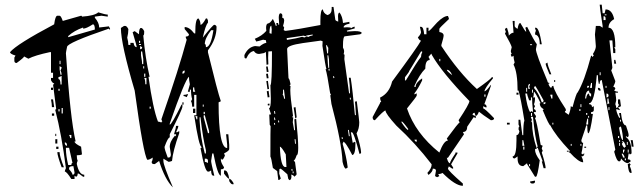

<svg xmlns="http://www.w3.org/2000/svg" viewBox="-20 -773 2779 829"><path d="M274.4 -612.3 389.6 -645.5Q389.6 -668 380.9 -668Q352.5 -649.4 338.9 -649.4V-654.3Q299.8 -640.6 274.4 -617.2ZM293 -18.6Q301.8 -18.6 301.8 -28.3L296.9 -55.7Q278.3 -55.7 278.3 -46.9V-42Q293 -26.4 293 -18.6ZM288.1 -60.5Q288.1 -69.3 293 -69.3L278.3 -134.8H264.6V-129.9Q264.6 -103.5 274.4 -60.5ZM269.5 -143.6Q269.5 -158.2 259.8 -158.2V-153.3Q261.7 -143.6 269.5 -143.6ZM288.1 -176.8V-190.4H278.3Q283.2 -181.6 283.2 -176.8ZM237.3 -292V-301.8H232.4V-292ZM251 -283.2V-306.6H246.1V-283.2ZM237.3 -380.9V-389.6H232.4V-380.9ZM246.1 -408.2V-445.3Q237.3 -440.4 232.4 -440.4V-431.6Q241.2 -431.6 241.2 -408.2ZM246.1 -450.2Q246.1 -460 241.2 -468.8Q246.1 -477.5 246.1 -482.4L237.3 -487.3V-473.6L241.2 -450.2ZM241.2 -496.1V-510.7H237.3V-496.1ZM301.8 0H288.1Q267.6 -32.2 259.8 -32.2Q259.8 -37.1 264.6 -46.9Q246.1 -192.4 218.8 -296.9Q218.8 -301.8 222.7 -301.8L209 -408.2Q213.9 -408.2 213.9 -413.1Q207 -413.1 200.2 -426.8V-436.5H209V-459H200.2V-547.9H195.3Q130.9 -534.2 102.5 -519.5L84 -529.3Q84 -524.4 51.8 -501Q42 -501 42 -510.7V-524.4L46.9 -533.2Q23.4 -540 23.4 -547.9Q51.8 -582 213.9 -668Q218.8 -705.1 227.5 -705.1H237.3Q243.2 -705.1 251 -682.6L330.1 -705.1Q334 -705.1 334 -701.2Q388.7 -705.1 404.3 -719.7Q434.6 -710 445.3 -710V-701.2Q441.4 -701.2 418 -705.1L389.6 -701.2V-696.3Q408.2 -674.8 408.2 -654.3L450.2 -659.2L455.1 -649.4V-645.5Q450.2 -645.5 450.2 -649.4Q269.5 -587.9 269.5 -570.3Q264.6 -546.9 264.6 -543Q283.2 -262.7 306.6 -162.1H301.8Q301.8 -153.3 330.1 -139.6L334 -106.4Q327.1 -102.5 311.5 -102.5Q311.5 -86.9 315.4 -79.1Q311.5 -70.3 311.5 -65.4Q321.3 -18.6 343.8 -18.6V-9.8H338.9L320.3 -23.4H315.4Q315.4 -9.8 306.6 -9.8Q306.6 -13.7 301.8 -13.7ZM255.9 -50.8H246.1Q227.5 -101.6 227.5 -116.2H237.3Q237.3 -98.6 255.9 -50.8ZM232.4 -129.9H222.7V-139.6H232.4ZM227.5 -153.3H218.8V-171.9H227.5ZM222.7 -185.5H218.8V-195.3H222.7ZM213.9 -273.4H204.1V-283.2H213.9ZM213.9 -310.5H204.1Q204.1 -325.2 200.2 -343.8H209ZM209 -384.8H200.2V-394.5H209Z M836.9 -693.4Q845.7 -682.6 845.7 -666Q854.5 -666 869.1 -693.4H874L877.9 -684.6V-674.8Q867.2 -664.1 855.5 -610.4Q899.4 -666 905.3 -666Q915 -664.1 915 -656.2Q915 -604.5 877.9 -555.7V-546.9Q919.9 -375 933.6 -335.9L923.8 -331.1Q923.8 -133.8 960.9 -133.8V-147.5L956.1 -193.4H965.8L969.7 -147.5V-128.9Q969.7 -122.1 947.3 -110.4L951.2 -101.6Q944.3 -83 937.5 -83Q937.5 -87.9 933.6 -87.9V-83Q933.6 -71.3 947.3 -50.8Q947.3 -42 933.6 -42V-14.6Q919.9 -14.6 901.4 -110.4H896.5L891.6 -78.1Q891.6 -69.3 905.3 -14.6H901.4Q891.6 -14.6 891.6 -37.1L882.8 -32.2H877.9Q864.3 -32.2 845.7 -133.8Q850.6 -133.8 850.6 -138.7Q838.9 -138.7 818.4 -275.4H828.1V-363.3H818.4V-312.5H809.6Q809.6 -328.1 804.7 -335.9L809.6 -344.7Q804.7 -361.3 804.7 -385.7H799.8V-377H791L799.8 -409.2Q795.9 -426.8 795.9 -441.4Q779.3 -430.7 712.9 -239.3V-234.4Q721.7 -236.3 763.7 -321.3H767.6V-312.5Q767.6 -300.8 712.9 -193.4V-179.7Q705.1 -179.7 690.4 -138.7Q690.4 -127.9 704.1 -92.8H708Q717.8 -92.8 717.8 -106.4L712.9 -138.7Q712.9 -162.1 736.3 -188.5Q736.3 -184.6 740.2 -184.6V-193.4H731.4Q740.2 -222.7 740.2 -229.5H750Q750 -221.7 740.2 -202.1H745.1L753.9 -207V-198.2Q726.6 -121.1 722.7 -78.1Q712.9 -74.2 708 -74.2L685.5 -87.9V-78.1Q685.5 -58.6 726.6 36.1Q692.4 2.9 667 -78.1L648.4 -64.5H644.5Q634.8 -64.5 634.8 -74.2Q639.6 -82 639.6 -92.8Q625 -83 616.2 -83Q599.6 -103.5 561.5 -381.8Q502 -583 502 -652.3L515.6 -661.1H520.5Q527.3 -661.1 534.2 -647.5Q534.2 -628.9 529.3 -610.4Q534.2 -592.8 534.2 -579.1H543V-587.9H556.6Q559.6 -569.3 570.3 -569.3Q570.3 -575.2 552.7 -633.8L561.5 -638.7L580.1 -625Q580.1 -652.3 588.9 -652.3Q595.7 -652.3 602.5 -638.7V-633.8Q602.5 -620.1 598.6 -620.1Q607.4 -521.5 626 -441.4H621.1Q640.6 -302.7 662.1 -248Q667 -248 676.8 -244.1Q676.8 -248 680.7 -248L676.8 -257.8Q753.9 -480.5 786.1 -601.6L782.2 -610.4V-615.2Q795.9 -615.2 795.9 -625L777.3 -647.5V-656.2Q797.9 -656.2 818.4 -628.9H823.2V-633.8Q823.2 -693.4 836.9 -693.4ZM891.6 -642.6Q864.3 -607.4 864.3 -583Q869.1 -583 869.1 -569.3Q890.6 -569.3 901.4 -642.6ZM580.1 -596.7V-587.9H585V-596.7ZM580.1 -583V-579.1H588.9V-583ZM585 -574.2V-560.5Q593.8 -560.5 593.8 -569.3ZM588.9 -550.8V-533.2Q593.8 -507.8 593.8 -496.1H598.6V-518.6L593.8 -550.8ZM598.6 -487.3V-477.5H602.5V-487.3ZM767.6 -459V-455.1Q777.3 -455.1 777.3 -463.9V-468.8Q767.6 -466.8 767.6 -459ZM602.5 -455.1V-441.4H607.4V-455.1ZM602.5 -436.5Q607.4 -429.7 607.4 -409.2H612.3V-436.5ZM813.5 -395.5V-377H823.2Q818.4 -384.8 818.4 -395.5ZM791 -367.2V-363.3L786.1 -353.5Q777.3 -358.4 772.5 -358.4V-363.3Q783.2 -363.3 791 -367.2ZM767.6 -331.1H772.5V-321.3H767.6ZM855.5 -321.3V-312.5H859.4V-321.3ZM626 -312.5V-303.7H630.9V-312.5ZM813.5 -303.7H823.2V-285.2H813.5ZM859.4 -290V-280.3H864.3V-290ZM859.4 -275.4V-266.6L877.9 -198.2H882.8V-207L864.3 -275.4ZM823.2 -271.5Q828.1 -262.7 828.1 -257.8H832V-271.5ZM841.8 -266.6V-252.9Q845.7 -177.7 864.3 -110.4H869.1V-124Q855.5 -177.7 845.7 -266.6ZM864.3 -87.9V-74.2Q869.1 -74.2 877.9 -69.3V-78.1Q877.9 -87.9 869.1 -87.9ZM947.3 -37.1H951.2Q963.9 -37.1 969.7 -1Q963.9 -1 947.3 -23.4ZM969.7 -1Q977.5 -1 988.3 17.6V22.5H983.4Q977.5 22.5 969.7 8.8Z M1152.3 -627 1153.3 -646.5 1151.4 -662.1Q1143.6 -661.1 1143.6 -629.9ZM1244.1 -24.4 1248 -25.4 1247.1 -33.2 1243.2 -32.2ZM1239.3 -35.2 1243.2 -36.1 1242.2 -43.9 1238.3 -43ZM1216.8 -51.8 1213.9 -106.4Q1195.3 -139.6 1188.5 -139.6Q1191.4 -51.8 1211.9 -51.8ZM1460 -172.9 1459 -180.7H1455.1L1456.1 -172.9ZM1257.8 -152.3 1255.9 -171.9H1252L1253.9 -152.3ZM1486.3 -184.6 1490.2 -185.5 1486.3 -211.9H1482.4ZM1168 -234.4 1167 -242.2H1163.1L1164.1 -234.4ZM1181.6 -244.1 1185.5 -245.1 1184.6 -252.9 1180.7 -252ZM1165 -253.9 1168.9 -254.9 1167 -265.6H1163.1ZM1165 -281.2 1168.9 -282.2 1167 -293.9 1163.1 -293ZM1491.2 -342.8 1495.1 -343.8 1494.1 -351.6 1490.2 -350.6ZM1210.9 -346.7 1206.1 -385.7H1202.1V-373Q1202.1 -366.2 1200.2 -365.2Q1205.1 -359.4 1207 -346.7ZM1419.9 -435.5 1423.8 -436.5 1421.9 -444.3 1418 -443.4ZM1399.4 -467.8 1403.3 -468.8 1402.3 -476.6 1398.4 -475.6ZM1397.5 -479.5 1401.4 -480.5 1400.4 -516.6 1397.5 -534.2H1393.6Q1395.5 -491.2 1397.5 -479.5ZM1392.6 -542 1396.5 -543 1397.5 -566.4Q1392.6 -573.2 1391.6 -578.1L1387.7 -577.1ZM1218.8 -600.6Q1263.7 -607.4 1284.2 -614.3Q1292 -611.3 1295.9 -611.3L1303.7 -616.2L1311.5 -613.3Q1317.4 -618.2 1330.1 -620.1V-624Q1299.8 -620.1 1299.8 -617.2V-616.2L1291 -619.1L1217.8 -608.4ZM1229.5 4.9 1224.6 -1 1220.7 -20.5Q1194.3 -44.9 1190.4 -44.9L1186.5 -43L1185.5 -23.4L1192.4 -2L1185.5 3.9H1181.6L1176.8 -34.2L1158.2 -47.9Q1151.4 -91.8 1147.5 -96.7Q1147.5 -221.7 1148.4 -228.5L1144.5 -234.4L1142.6 -278.3L1150.4 -279.3L1141.6 -305.7Q1149.4 -306.6 1149.4 -346.7L1147.5 -405.3Q1154.3 -406.2 1154.3 -551.8L1138.7 -550.8L1137.7 -522.5L1138.7 -495.1L1130.9 -493.2L1127.9 -548.8L1120.1 -543.9L1098.6 -540Q1084 -540 1076.2 -552.7Q1056.6 -549.8 1043.9 -521.5L1043 -520.5Q1036.1 -520.5 1035.6 -525.9Q1035.2 -531.2 1035.2 -535.2Q1050.8 -569.3 1081.1 -574.2L1100.6 -572.3Q1118.2 -586.9 1129.9 -587.9L1127.9 -599.6Q1124 -599.6 1116.2 -601.6Q1093.8 -594.7 1085.9 -593.8Q1085 -597.7 1080.1 -605.5Q1111.3 -618.2 1129.9 -639.6L1128.9 -652.3Q1128.9 -670.9 1137.7 -671.9Q1146.5 -672.9 1158.2 -691.4Q1169.9 -668 1170.9 -661.1L1174.8 -662.1L1172.9 -673.8H1180.7L1181.6 -666L1185.5 -667L1183.6 -696.3Q1183.6 -713.9 1190.4 -715.8Q1199.2 -714.8 1199.2 -705.1L1198.2 -696.3H1199.2Q1206.1 -696.3 1207 -684.6Q1207 -676.8 1202.1 -661.1L1207 -654.3Q1205.1 -647.5 1205.1 -643.6Q1205.1 -641.6 1212.9 -639.6Q1267.6 -646.5 1363.3 -665V-681.6Q1363.3 -732.4 1374 -732.4Q1376 -715.8 1393.6 -708Q1412.1 -712.9 1412.1 -734.4V-743.2H1419.9L1427.7 -688.5Q1427.7 -683.6 1440.4 -679.7L1439.5 -703.1Q1439.5 -717.8 1446.3 -718.8Q1459 -701.2 1460.9 -673.8L1488.3 -678.7L1489.3 -670.9Q1463.9 -666 1463.9 -656.2V-654.3L1478.5 -655.3Q1495.1 -655.3 1496.1 -651.4Q1502.9 -656.2 1510.7 -658.2L1511.7 -650.4L1477.5 -640.6L1478.5 -636.7Q1502.9 -638.7 1511.7 -638.7Q1541 -638.7 1542 -629.9L1535.2 -625L1468.8 -616.2Q1460.9 -615.2 1460.9 -576.2V-567.4Q1465.8 -558.6 1465.8 -552.7Q1465.8 -545.9 1463.9 -540Q1463.9 -537.1 1467.8 -537.1L1466.8 -517.6L1487.3 -370.1H1491.2Q1491.2 -404.3 1486.3 -437.5H1494.1Q1502.9 -380.9 1511.7 -282.2L1512.7 -275.4L1516.6 -276.4Q1514.6 -322.3 1512.7 -334L1520.5 -335.9Q1531.2 -252 1531.2 -245.1Q1531.2 -216.8 1519.5 -197.3Q1538.1 -137.7 1539.1 -115.2Q1539.1 -109.4 1532.2 -108.4Q1507.8 -202.1 1499 -202.1L1495.1 -201.2L1502.9 -156.2L1512.7 -161.1L1514.6 -157.2V-151.4Q1514.6 -105.5 1501 -103.5Q1471.7 -161.1 1461.9 -161.1V-158.2Q1461.9 -153.3 1459 -153.3Q1475.6 -97.7 1481.4 -49.8L1473.6 -44.9Q1465.8 -44.9 1459 -74.2Q1455.1 -158.2 1411.1 -324.2L1406.2 -360.4Q1406.2 -363.3 1409.2 -363.3L1405.3 -371.1Q1392.6 -455.1 1385.7 -474.6H1389.6Q1385.7 -482.4 1372.1 -575.2L1373 -594.7L1365.2 -597.7L1287.1 -586.9Q1219.7 -577.1 1219.7 -561.5L1225.6 -435.5Q1230.5 -431.6 1234.4 -410.2Q1234.4 -406.2 1230.5 -404.3Q1230.5 -402.3 1232.4 -402.3H1234.4Q1233.4 -393.6 1233.4 -383.8Q1233.4 -354.5 1245.1 -273.4Q1245.1 -269.5 1241.2 -268.6Q1242.2 -265.6 1246.1 -265.6L1244.1 -245.1L1250 -210.9H1253.9L1251 -257.8L1258.8 -259.8Q1267.6 -173.8 1267.6 -134.8Q1267.6 -103.5 1260.7 -102.5Q1253.9 -81.1 1248 -80.1L1253.9 -73.2L1260.7 -21.5Q1260.7 -16.6 1250 -9.8Q1250 -15.6 1237.3 -19.5L1238.3 -11.7Q1238.3 3.9 1229.5 4.9ZM1254.9 -261.7 1248 -308.6 1255.9 -310.5 1260.7 -268.6Q1260.7 -263.7 1254.9 -261.7ZM1136.7 -317.4 1135.7 -324.2 1142.6 -326.2 1144.5 -318.4ZM1135.7 -352.5 1131.8 -378.9 1139.6 -380.9 1143.6 -353.5ZM1134.8 -387.7 1129.9 -422.9 1136.7 -423.8 1141.6 -388.7ZM1131.8 -434.6 1128.9 -454.1 1136.7 -455.1 1139.6 -435.5ZM1131.8 -461.9 1128.9 -485.4 1135.7 -486.3 1139.6 -462.9Z M2034.2 -272.5Q2029.3 -281.2 2029.3 -286.1Q2020.5 -285.2 2020.5 -277.3Q2029.3 -272.5 2034.2 -272.5ZM1779.3 -161.1V-169.9H1769.5Q1771.5 -161.1 1779.3 -161.1ZM1742.2 -211.9V-216.8Q1718.8 -249 1713.9 -249V-244.1Q1735.4 -211.9 1742.2 -211.9ZM2076.2 -355.5V-365.2H2071.3V-355.5ZM1932.6 -448.2Q1922.9 -471.7 1909.2 -471.7Q1909.2 -465.8 1932.6 -448.2ZM1880.9 -508.8V-518.6H1877V-508.8ZM1877 -114.3Q1896.5 -166 1914.1 -166L1909.2 -174.8Q1960 -244.1 1964.8 -244.1L1960 -253.9Q2006.8 -324.2 2006.8 -336.9Q1887.7 -460 1843.8 -537.1V-541Q1840.8 -541 1830.1 -527.3L1835 -518.6V-513.7Q1816.4 -513.7 1816.4 -476.6Q1791 -451.2 1769.5 -402.3V-397.5H1774.4Q1774.4 -416 1802.7 -434.6V-425.8Q1785.2 -389.6 1769.5 -370.1V-365.2L1779.3 -370.1V-360.4Q1779.3 -356.4 1737.3 -304.7Q1773.4 -197.3 1877 -114.3ZM1732.4 -425.8Q1783.2 -510.7 1797.9 -527.3Q1797.9 -538.1 1802.7 -545.9V-550.8H1797.9L1747.1 -466.8Q1747.1 -462.9 1728.5 -439.5V-425.8ZM2034.2 -272.5V-262.7L2025.4 -267.6L1997.1 -225.6Q1997.1 -203.1 1978.5 -203.1L1983.4 -193.4L1914.1 -91.8H1909.2Q1915 -68.4 1922.9 -68.4Q1922.9 -76.2 1946.3 -110.4V-114.3H1955.1V-110.4L1927.7 -63.5L1936.5 -49.8V-44.9H1932.6L1918 -54.7L1914.1 -44.9Q1914.1 -37.1 1978.5 19.5V29.3Q1946.3 29.3 1890.6 -26.4Q1882.8 -21.5 1872.1 -21.5L1877 -12.7L1867.2 -7.8L1858.4 -12.7L1862.3 -36.1Q1862.3 -44.9 1848.6 -44.9Q1848.6 -31.2 1830.1 -17.6L1825.2 -26.4Q1843.8 -45.9 1843.8 -63.5Q1773.4 -155.3 1691.4 -230.5Q1644.5 -282.2 1644.5 -295.9Q1636.7 -295.9 1598.6 -253.9Q1588.9 -253.9 1588.9 -267.6L1621.1 -328.1Q1621.1 -333 1626 -333Q1621.1 -341.8 1621.1 -351.6Q1661.1 -371.1 1672.9 -420.9Q1783.2 -570.3 1797.9 -597.7Q1791 -597.7 1784.2 -611.3Q1797.9 -626 1797.9 -634.8L1793 -657.2H1797.9Q1808.6 -657.2 1811.5 -625H1821.3V-653.3H1830.1V-638.7Q1835 -638.7 1867.2 -675.8Q1895.5 -704.1 1914.1 -704.1L1918 -694.3V-690.4Q1877 -652.3 1877 -648.4V-634.8Q1895.5 -631.8 1895.5 -620.1Q1895.5 -611.3 1885.7 -579.1V-574.2Q1960.9 -460 2039.1 -388.7Q2098.6 -430.7 2103.5 -439.5H2108.4V-434.6Q2074.2 -393.6 2071.3 -378.9Q2080.1 -378.9 2099.6 -407.2V-402.3L2071.3 -323.2Q2081.1 -322.3 2081.1 -309.6H2076.2L2066.4 -314.5V-304.7Q2073.2 -304.7 2113.3 -262.7Q2113.3 -253.9 2099.6 -253.9Q2062.5 -278.3 2047.9 -291Q2041 -272.5 2034.2 -272.5Z M2598.6 -707V-710.9H2590.8V-707ZM2268.6 -55.7V-64.5H2264.6V-55.7ZM2682.6 -81.1V-88.9H2677.7V-81.1ZM2677.7 -92.8Q2671.9 -110.4 2665 -110.4V-105.5Q2669.9 -97.7 2669.9 -92.8ZM2694.3 -114.3V-127H2690.4V-114.3ZM2673.8 -114.3Q2673.8 -118.2 2677.7 -127H2669.9V-114.3ZM2244.1 -127V-139.6H2239.3V-127ZM2490.2 -143.6V-151.4H2486.3V-143.6ZM2448.2 -143.6V-151.4H2444.3V-143.6ZM2657.2 -143.6V-156.2H2653.3V-143.6ZM2690.4 -147.5V-160.2H2686.5V-147.5ZM2677.7 -134.8Q2677.7 -139.6 2682.6 -139.6Q2676.8 -164.1 2665 -164.1Q2665 -160.2 2669.9 -160.2L2665 -151.4Q2671.9 -134.8 2677.7 -134.8ZM2657.2 -160.2V-168H2653.3V-160.2ZM2244.1 -143.6 2239.3 -168H2235.4V-143.6ZM2653.3 -176.8V-185.5H2648.4V-176.8ZM2669.9 -168Q2669.9 -193.4 2661.1 -226.6Q2653.3 -225.6 2653.3 -218.8Q2661.1 -168 2669.9 -168ZM2369.1 -235.4V-243.2H2365.2V-235.4ZM2661.1 -248V-255.9H2657.2V-248ZM2519.5 -235.4V-260.7H2515.6L2510.7 -235.4ZM2523.4 -264.6V-272.5H2519.5V-264.6ZM2515.6 -277.3V-285.2H2510.7V-277.3ZM2277.3 -272.5V-285.2H2272.5V-272.5ZM2486.3 -293.9V-301.8H2481.4V-293.9ZM2611.3 -297.9V-310.5H2607.4V-297.9ZM2490.2 -310.5V-323.2H2486.3V-310.5ZM2327.1 -323.2Q2335.9 -323.2 2335.9 -331.1H2327.1ZM2602.5 -323.2 2611.3 -327.1Q2607.4 -334 2607.4 -347.7H2602.5ZM2365.2 -347.7V-364.3H2356.4V-360.4Q2360.4 -352.5 2360.4 -347.7ZM2598.6 -352.5Q2607.4 -352.5 2607.4 -360.4Q2607.4 -369.1 2598.6 -369.1ZM2281.2 -289.1V-293.9Q2277.3 -329.1 2277.3 -352.5H2272.5V-339.8H2264.6Q2255.9 -362.3 2255.9 -369.1H2248Q2255.9 -309.6 2268.6 -289.1L2277.3 -293.9Q2277.3 -289.1 2281.2 -289.1ZM2510.7 -347.7Q2513.7 -369.1 2523.4 -369.1Q2523.4 -356.4 2532.2 -356.4V-369.1Q2523.4 -369.1 2523.4 -381.8Q2509.8 -381.8 2506.8 -352.5V-347.7ZM2281.2 -373V-385.7H2277.3V-373ZM2255.9 -377V-393.6H2252V-377ZM2598.6 -393.6V-402.3H2594.7V-393.6ZM2515.6 -393.6Q2523.4 -393.6 2523.4 -402.3H2515.6ZM2319.3 -331.1Q2327.1 -331.1 2327.1 -339.8Q2293 -402.3 2290 -402.3L2285.2 -393.6Q2305.7 -372.1 2319.3 -331.1ZM2268.6 -389.6 2264.6 -398.4Q2268.6 -406.2 2268.6 -411.1Q2260.7 -409.2 2260.7 -402.3V-389.6ZM2536.1 -393.6V-415H2532.2L2527.3 -393.6ZM2573.2 -448.2V-460.9H2569.3V-448.2ZM2277.3 -578.1V-582H2268.6V-578.1ZM2594.7 -686.5V-694.3Q2594.7 -703.1 2585.9 -703.1V-686.5ZM2293.9 -9.8H2290L2255.9 -64.5V-68.4L2239.3 -55.7Q2214.8 -55.7 2214.8 -88.9V-97.7L2202.1 -88.9Q2193.4 -88.9 2193.4 -97.7Q2210 -97.7 2210 -168V-189.5Q2219.7 -189.5 2222.7 -206.1L2218.8 -214.8Q2218.8 -226.6 2222.7 -226.6L2218.8 -235.4V-255.9H2226.6L2235.4 -189.5H2239.3Q2239.3 -240.2 2244.1 -252Q2228.5 -350.6 2218.8 -381.8H2214.8Q2214.8 -460.9 2197.3 -494.1L2202.1 -502.9Q2197.3 -519.5 2197.3 -532.2L2189.5 -527.3L2185.5 -536.1Q2185.5 -540 2189.5 -540Q2185.5 -547.9 2185.5 -552.7L2189.5 -569.3Q2186.5 -582 2160.2 -627.9L2164.1 -635.7Q2160.2 -644.5 2160.2 -648.4L2168.9 -653.3Q2176.8 -631.8 2176.8 -619.1Q2187.5 -631.8 2197.3 -631.8L2193.4 -682.6H2202.1V-661.1Q2202.1 -655.3 2214.8 -648.4Q2218.8 -673.8 2226.6 -673.8Q2248 -635.7 2252 -635.7Q2252 -644.5 2248 -653.3L2255.9 -657.2Q2285.2 -598.6 2297.9 -582L2293.9 -560.5Q2293.9 -542 2343.8 -422.9Q2343.8 -415 2352.5 -415Q2352.5 -411.1 2347.7 -411.1Q2354.5 -393.6 2360.4 -393.6Q2362.3 -402.3 2369.1 -402.3Q2372.1 -378.9 2422.9 -301.8V-293.9Q2418.9 -293.9 2418.9 -289.1L2435.5 -277.3Q2444.3 -299.8 2444.3 -314.5L2452.1 -310.5Q2468.8 -373 2473.6 -373Q2502.9 -420.9 2532.2 -532.2H2536.1Q2536.1 -527.3 2540 -527.3Q2540 -532.2 2543.9 -532.2L2540 -540Q2552.7 -559.6 2552.7 -573.2L2548.8 -624L2552.7 -661.1H2569.3Q2571.3 -661.1 2582 -653.3V-661.1Q2569.3 -743.2 2569.3 -752.9H2578.1L2582 -715.8H2590.8L2594.7 -732.4Q2623 -732.4 2631.8 -690.4Q2607.4 -676.8 2607.4 -653.3Q2636.7 -653.3 2636.7 -569.3H2631.8L2636.7 -560.5V-543.9H2627.9L2624 -598.6H2611.3L2624 -481.4Q2624 -477.5 2619.1 -468.8L2636.7 -422.9Q2636.7 -416 2627.9 -398.4Q2636.7 -396.5 2636.7 -389.6L2631.8 -381.8Q2639.6 -377 2648.4 -377V-373H2636.7Q2640.6 -349.6 2640.6 -339.8L2636.7 -323.2Q2640.6 -315.4 2640.6 -306.6L2648.4 -310.5L2657.2 -297.9H2653.3Q2644.5 -301.8 2640.6 -301.8Q2640.6 -290 2653.3 -264.6H2657.2V-268.6Q2653.3 -276.4 2653.3 -285.2H2661.1Q2667 -231.4 2682.6 -231.4Q2694.3 -198.2 2694.3 -189.5Q2694.3 -180.7 2686.5 -180.7Q2686.5 -185.5 2682.6 -185.5V-180.7Q2707 -166 2707 -110.4L2699.2 -105.5Q2699.2 -110.4 2694.3 -110.4L2690.4 -85Q2703.1 -85 2703.1 -76.2Q2692.4 -68.4 2690.4 -68.4Q2677.7 -69.3 2661.1 -88.9Q2661.1 -76.2 2653.3 -76.2Q2642.6 -76.2 2631.8 -118.2L2636.7 -127L2578.1 -427.7Q2569.3 -427.7 2569.3 -411.1H2565.4Q2561.5 -425.8 2561.5 -448.2H2556.6Q2546.9 -327.1 2523.4 -327.1V-323.2Q2536.1 -323.2 2536.1 -310.5L2543.9 -314.5V-297.9Q2543.9 -289.1 2532.2 -289.1V-281.2H2540Q2528.3 -197.3 2519.5 -197.3Q2515.6 -202.1 2515.6 -231.4H2510.7Q2510.7 -226.6 2490.2 -168Q2490.2 -156.2 2498 -156.2Q2493.2 -119.1 2490.2 -110.4L2498 -105.5Q2498 -110.4 2502.9 -110.4Q2502.9 -97.7 2490.2 -97.7Q2498 -84 2498 -72.3Q2478.5 -72.3 2440.4 -114.3H2435.5L2440.4 -122.1Q2378.9 -187.5 2356.4 -231.4Q2350.6 -231.4 2323.2 -297.9Q2327.1 -297.9 2327.1 -301.8Q2310.5 -310.5 2310.5 -327.1H2314.5Q2290 -377 2285.2 -377Q2285.2 -358.4 2281.2 -352.5H2290Q2290 -330.1 2285.2 -323.2L2290 -314.5Q2285.2 -306.6 2285.2 -301.8Q2293.9 -300.8 2293.9 -289.1H2285.2V-285.2L2293.9 -272.5V-268.6L2290 -260.7Q2295.9 -259.8 2314.5 -147.5L2323.2 -143.6Q2319.3 -135.7 2319.3 -130.9L2323.2 -122.1L2319.3 -114.3Q2335.9 -61.5 2335.9 -46.9H2327.1L2319.3 -76.2H2323.2L2301.8 -134.8H2297.9Q2297.9 -139.6 2301.8 -139.6Q2290 -178.7 2281.2 -268.6H2272.5V-264.6Q2277.3 -256.8 2277.3 -252H2272.5L2277.3 -243.2Q2277.3 -191.4 2297.9 -130.9Q2290 -130.9 2290 -127Q2290 -108.4 2310.5 -81.1Q2300.8 -9.8 2293.9 -9.8ZM2279.3 19.5Q2268.6 19.5 2268.6 10.7L2290 6.8V10.7Q2290 19.5 2279.3 19.5ZM2707 -26.4H2703.1Q2693.4 -26.4 2690.4 -64.5L2699.2 -68.4Q2699.2 -64.5 2703.1 -64.5L2699.2 -55.7Q2707 -39.1 2707 -26.4ZM2435.5 -118.2H2427.7V-122.1H2435.5ZM2510.7 -134.8H2502.9V-139.6H2510.7ZM2715.8 -139.6H2707Q2707 -151.4 2703.1 -168H2711.9ZM2180.7 -235.4H2168.9V-243.2H2180.7ZM2653.3 -310.5H2648.4Q2648.4 -318.4 2653.3 -318.4L2648.4 -327.1V-343.8H2657.2L2661.1 -314.5ZM2218.8 -364.3H2210V-373H2218.8ZM2573.2 -381.8H2569.3Q2561.5 -381.8 2561.5 -393.6H2565.4Q2573.2 -392.6 2573.2 -381.8ZM2377 -418.9H2373V-427.7H2377ZM2360.4 -452.1H2352.5Q2335.9 -491.2 2335.9 -498L2343.8 -502.9Q2343.8 -492.2 2360.4 -452.1ZM2640.6 -498H2631.8V-514.6H2636.7ZM2319.3 -582H2310.5Q2310.5 -620.1 2290 -624Q2290 -632.8 2293.9 -640.6Q2290 -648.4 2290 -653.3H2293.9Q2307.6 -653.3 2319.3 -582Z"/></svg>

Font: Blackcraft
Style: Regular
Weight: 400
Designer: GGBotNet
Foundry: GGBotNet
Version: 1.00